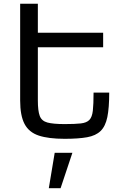

<svg xmlns="http://www.w3.org/2000/svg" viewBox="-20 -736 673 1018"><path d="M322.8 0Q236.8 0 185.1 -17.3Q133.3 -34.7 110.1 -78.9Q86.9 -123 86.9 -203.1V-716.3H180.7V-562.5H526.9V-485.4H180.7V-203.1Q180.7 -148.4 190.7 -121.6Q200.7 -94.7 231.2 -86.4Q261.7 -78.1 322.8 -78.1Q377 -78.1 408 -81.5Q439 -85 453.6 -99.9Q468.3 -114.7 472.2 -148.9Q476.1 -183.1 476.1 -245.1H559.1Q559.1 -164.1 549.1 -115.2Q539.1 -66.4 513.4 -41.5Q487.8 -16.6 441.7 -8.3Q395.5 0 322.8 0ZM363.8 74.2 301.3 261.7H238.8L270 74.2Z"/></svg>

Font: Michroma
Style: Regular
Weight: 400
Designer: Vernon Adams
Foundry: Vernon Adams
Version: Version 1.100; ttfautohint (v1.8.4.7-5d5b);gftools[0.9.29]